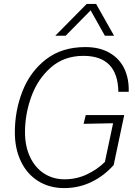

<svg xmlns="http://www.w3.org/2000/svg" viewBox="-20 -951 690 983"><path d="M56 -273Q56 -385 95.5 -485Q135 -585 216 -647.5Q297 -710 417 -710Q490 -710 541 -680.5Q592 -651 616.5 -599.5Q641 -548 639 -481H586Q583 -665 407 -665Q309 -665 241.5 -606.5Q174 -548 141 -458Q108 -368 108 -274Q108 -202 134 -147Q160 -92 206 -62.5Q252 -33 311 -33Q371 -33 424.5 -58Q478 -83 517 -122L559 -320L408 -317L419 -362H616L562 -106Q511 -49 446.5 -18.5Q382 12 309 12Q233 12 175.5 -24Q118 -60 87 -125Q56 -190 56 -273ZM424 -931H472L564 -768H517L444 -898L316 -768H263Z"/></svg>

Font: Azeret Mono Thin
Style: Italic
Weight: 100
Italic angle: -12°
Designer: Martin Vácha
Foundry: Displaay
Version: Version 1.000; Glyphs 3.0.3, build 3074